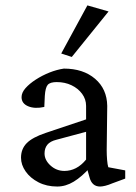

<svg xmlns="http://www.w3.org/2000/svg" viewBox="-20 -681 503 709"><path d="M191.4 7.8Q152.3 7.8 122.1 -7.8Q91.8 -23.4 74.7 -47.9Q57.6 -72.3 57.6 -98.6Q57.6 -130.9 78.6 -152.3Q99.6 -173.8 149.4 -190.4L297.9 -240.2V-290Q297.9 -314.5 283.2 -334.5Q268.6 -354.5 244.1 -366.2Q219.7 -377.9 189.5 -377.9Q165 -377.9 156.2 -367.7Q147.5 -357.4 145.5 -327.1L143.6 -286.1Q108.4 -278.3 84 -288.6Q59.6 -298.8 59.6 -322.3Q59.6 -338.9 74.2 -355.5Q88.9 -372.1 112.3 -387.2Q135.7 -402.3 162.6 -413.1Q189.5 -423.8 215.8 -427.7Q287.1 -427.7 331.1 -390.1Q375 -352.5 376 -290L374 -126Q374 -108.4 375.5 -90.3Q377 -72.3 379.9 -63.5L442.4 -51.8V-21.5L394.5 -3.9Q380.9 2 369.1 4.9Q357.4 7.8 349.6 7.8Q319.3 7.8 310.5 -26.4L299.8 -64.5H314.5Q282.2 -28.3 252.4 -10.3Q222.7 7.8 191.4 7.8ZM217.8 -49.8Q240.2 -49.8 260.3 -60.1Q280.3 -70.3 297.9 -91.8V-194.3L188.5 -165Q165 -159.2 154.8 -146.5Q144.5 -133.8 144.5 -114.3Q144.5 -89.8 166.5 -69.8Q188.5 -49.8 217.8 -49.8ZM245.1 -470.7 206.1 -483.4 302.7 -661.1 380.9 -638.7Z"/></svg>

Font: Crimson Pro ExtraLight
Style: Regular
Weight: 400
Version: Version 1.002